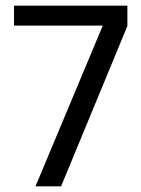

<svg xmlns="http://www.w3.org/2000/svg" viewBox="-20 -659 500 679"><path d="M105.5 0 343.5 -568.5H29.5V-639H430.5V-567L196 0Z"/></svg>

Font: Anek Telugu
Style: Regular
Weight: 400
Designer: Omkar Bhoir (Telugu), Yesha Goshar (Latin)
Foundry: Ek Type
Version: Version 1.003